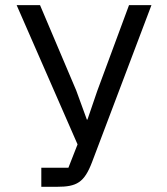

<svg xmlns="http://www.w3.org/2000/svg" viewBox="-20 -718 640 738"><path d="M138.8 0H198.9C274.9 0 304 -16 334.2 -95.9L562.1 -698.2H475.9L354 -369L316.1 -258.2H313.9L273.1 -370L133.9 -698.2H44L278.1 -163L242.9 -73.2H138.8Z"/></svg>

Font: Margiela Mono
Style: Regular
Weight: 400
Designer: Mike Abbink, Paul van der Laan, Pieter van Rosmalen
Foundry: Bold Monday
Version: Version 2.003 2021